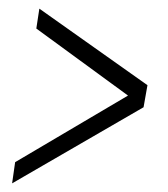

<svg xmlns="http://www.w3.org/2000/svg" viewBox="-20 -515 389 444"><path d="M312 -267 8 -91 15 -140 276 -294 64 -449 71 -495 321 -318Z"/></svg>

Font: Georama ExtraCondensed Light
Style: Italic
Weight: 300
Width: 2
Italic angle: -9°
Designer: Jean-Baptiste Levee
Foundry: Production Type
Version: Version 1.000